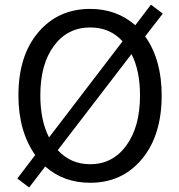

<svg xmlns="http://www.w3.org/2000/svg" viewBox="-20 -786 781 839"><path d="M554.7 -549.8 232.4 -129.9Q289.1 -68.4 374 -68.4Q472.7 -68.4 532.2 -150.4Q591.8 -232.4 591.8 -369.1Q591.8 -477.5 554.7 -549.8ZM194.3 -185.5 515.6 -605.5Q460.9 -666 374 -666Q275.4 -666 215.8 -585.9Q156.2 -505.9 156.2 -369.1Q156.2 -259.8 194.3 -185.5ZM691.4 -726.6 614.3 -627Q686.5 -525.4 686.5 -369.1Q686.5 -194.3 600.1 -90.8Q513.7 12.7 374 12.7Q257.8 12.7 177.7 -58.6L107.4 33.2L55.7 -5.9L133.8 -108.4Q60.5 -212.9 60.5 -369.1Q60.5 -543 147.5 -645Q234.4 -747.1 374 -747.1Q489.3 -747.1 571.3 -675.8L639.6 -765.6Z"/></svg>

Font: GenYoGothic TW TTF Regular
Style: Regular
Weight: 400
Version: Version 1.300